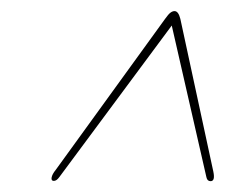

<svg xmlns="http://www.w3.org/2000/svg" viewBox="-20 -730 406 346"><path d="M364.5 -420.5Q368 -403.5 359.5 -403.5Q353.5 -403.5 352 -410.5L289.5 -684L87 -411Q82 -404 77 -404Q72 -404 73 -410Q74 -416 80.5 -424L277.5 -696Q283.5 -704.5 287.2 -707.2Q291 -710 294.5 -710Q301.5 -710 305 -696Z"/></svg>

Font: Fraunces 144pt Soft Thin
Style: Italic
Weight: 100
Italic angle: -16°
Version: Version 1.000;[0bf87f6ff]